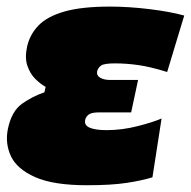

<svg xmlns="http://www.w3.org/2000/svg" viewBox="-23 -536 565 568"><path d="M234.5 12Q135 12 81 -12Q27 -36 9.2 -74.2Q-8.5 -112.5 0.5 -155.5Q11.5 -207 41.8 -228.8Q72 -250.5 108.5 -263L112 -279Q96.5 -287.5 81.2 -302.8Q66 -318 58 -341.5Q50 -365 57 -397.5Q65 -433.5 90.5 -460.2Q116 -487 167.2 -501.8Q218.5 -516.5 302 -516.5Q358 -516.5 419.2 -509Q480.5 -501.5 522 -490L471.5 -323Q421.5 -338.5 386.2 -343.5Q351 -348.5 317 -348.5Q285 -348.5 276 -342Q267 -335.5 264.5 -325.5Q262 -312.5 273.5 -306Q285 -299.5 302 -299.5H385.5L365 -203.5H270Q248.5 -203.5 240 -197.5Q231.5 -191.5 229 -181.5Q225.5 -165.5 242.5 -158.2Q259.5 -151 292.5 -151Q338 -151 384 -162.8Q430 -174.5 455 -185.5L428 -11.5Q397.5 -2 352 5Q306.5 12 234.5 12Z"/></svg>

Font: Commissioner Black
Style: Italic
Weight: 900
Italic angle: -12°
Designer: Kostas Bartsokas
Foundry: Kostas Bartsokas
Version: Version 1.000; ttfautohint (v1.8.3)